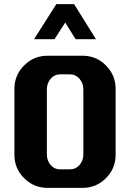

<svg xmlns="http://www.w3.org/2000/svg" viewBox="-20 -910 630 930"><path d="M444.8 -720.2H346.2L295.9 -800.8L244.1 -720.2H145L252.9 -890.1H338.9ZM540 -160.2Q540 -93.8 493.2 -46.9Q446.3 0 379.9 0H210Q144 0 96.9 -46.9Q49.8 -93.8 49.8 -160.2V-480Q49.8 -545.9 96.9 -593Q144 -640.1 210 -640.1H379.9Q446.3 -640.1 493.2 -593Q540 -545.9 540 -480ZM383.8 -163.1V-476.1Q383.8 -507.3 365 -528.6Q346.2 -549.8 319.8 -549.8H270Q243.7 -549.8 225.3 -528.6Q207 -507.3 207 -476.1V-163.1Q207 -131.8 225.3 -110.8Q243.7 -89.8 270 -89.8H319.8Q346.7 -89.8 365.2 -110.8Q383.8 -131.8 383.8 -163.1Z"/></svg>

Font: Laconic
Style: Bold
Weight: 700
Designer: Robby Woodard
Version: Version 1.000